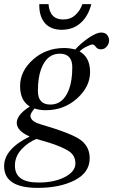

<svg xmlns="http://www.w3.org/2000/svg" viewBox="-56 -662 547 927"><path d="M128.9 219.2Q204.1 219.7 255.9 193.4Q307.6 167 308.1 127.4Q308.1 87.9 274.9 66.9Q241.7 45.9 181.2 26.9L120.1 8.8Q79.1 24.9 47.4 59.6Q15.6 94.2 16.1 138.2Q16.1 219.2 128.9 219.2ZM143.1 -330.1Q127 -288.1 127 -222.7Q127 -157.2 187 -157.2Q249 -156.7 276.9 -230Q293 -272 293 -337.4Q293 -402.8 231.9 -402.8Q170.9 -402.8 143.1 -330.1ZM470.7 -466.8Q470.7 -451.2 459.5 -437.5Q448.2 -423.8 431.6 -423.8Q415 -423.8 406.7 -435.5Q398.4 -447.3 390.6 -447.3Q382.8 -447.3 363.3 -437.5Q342.8 -428.2 328.1 -414.1Q378.9 -385.3 378.9 -314Q378.9 -243.2 315.9 -186.5Q252.9 -129.9 165 -129.9Q135.3 -129.9 110.8 -138.2Q90.8 -114.3 90.8 -103.5Q90.8 -76.7 138.2 -62.5Q293.5 -17.1 335 15.1Q377 47.4 377 102.1Q377 170.9 305.2 208Q233.4 245.1 126 245.1Q-36.1 245.1 -36.1 140.1Q-36.1 58.1 86.9 -2.9Q24.9 -30.8 24.9 -68.4Q24.9 -106 81.1 -143.1L87.9 -147.9Q41 -175.8 41 -247.1Q41 -318.4 103 -374Q165 -429.7 252.9 -430.2Q280.8 -430.2 307.1 -422.9Q336.9 -456.1 374 -480.5Q411.1 -504.9 431.6 -504.9Q452.1 -504.9 461.4 -493.2Q470.7 -481.4 470.7 -466.8ZM242.2 -518.1Q187 -518.6 159.7 -551.8Q132.3 -585 133.8 -642.1H178.2Q184.1 -567.9 249 -567.9Q284.2 -567.9 307.6 -589.4Q331.1 -610.8 341.8 -642.1H384.8Q370.6 -585 334 -551.8Q297.4 -518.6 242.2 -518.1Z"/></svg>

Font: Unna-Italic
Style: Italic
Weight: 400
Italic angle: -8°
Designer: Jorge de Buen U.
Foundry: Omnibus-Type
Version: Version 2.006;PS 002.006;hotconv 1.0.70;makeotf.lib2.5.58329